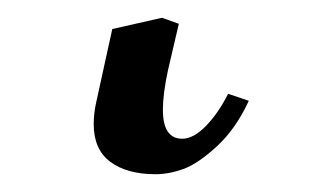

<svg xmlns="http://www.w3.org/2000/svg" viewBox="-20 59 371 217"><path d="M106.9 91.8 163.1 79.1 182.1 85.9 169.9 138.2Q164.1 165 164.1 183.1Q164.1 215.8 186 215.8Q198.7 215.8 212.9 201.2Q227.1 186.5 237.8 165L261.2 172.9Q246.6 204.6 225.1 224.4Q203.6 244.1 187.3 250Q170.9 255.9 155.8 255.9Q123.5 255.9 104.7 241.9Q85.9 228 85.9 199.2Q85.9 187 88.9 173.8Z"/></svg>

Font: Common Serif News
Style: Italic
Weight: 450
Italic angle: -12°
Designer: Philipp H. Poll, Khaled Hosny
Foundry: Stefan Peev, Context Ltd.
Version: Version 1.026